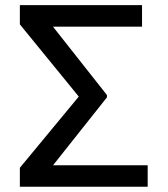

<svg xmlns="http://www.w3.org/2000/svg" viewBox="-20 -712 639 732"><path d="M543 0H95.7V-82H543ZM521.5 -610.4H80.1V-692.4H521.5ZM387.7 -340.8 117.2 0H55.7V-72.3L280.3 -343.8L55.7 -619.1V-692.4H117.2L387.7 -349.6Z"/></svg>

Font: WEMIX Pretendard Variable
Style: Regular
Weight: 400
Designer: Base glyphs from Inter by Rasmus Andersson; Hangeul glyphs from Noto Sans CJK(Source Han Sans) by Jang Soo-young and Kan
Foundry: Kil Hyung-jin
Version: Version 1.000;Glyphs 3.2 (3208)